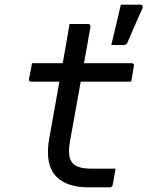

<svg xmlns="http://www.w3.org/2000/svg" viewBox="-20 -803 640 823"><path d="M117 -532H545Q550 -532 552.5 -529Q555 -526 554 -521Q552 -509 550 -498Q548 -487 546.5 -476Q545 -465 542 -453H113Q112 -453 109.5 -453.5Q107 -454 106 -455.5Q105 -457 104.5 -459Q104 -461 104 -464Q107 -476 109 -487Q111 -498 113 -509Q115 -520 117 -532ZM475 -80Q472 -63 469.5 -45.5Q467 -28 463 -11Q462 -5 458.5 -2.5Q455 0 450 0Q447 0 436.5 0Q426 0 411.5 0Q397 0 383 0Q369 0 358 0Q315 0 280 -11Q245 -22 221.5 -46Q198 -70 189.5 -109Q181 -148 190 -204Q199 -254 208 -303.5Q217 -353 225.5 -402Q234 -451 243 -500.5Q252 -550 261 -600Q265 -625 269.5 -650Q274 -675 278 -700Q299 -700 319 -700Q339 -700 359 -700Q362 -700 364 -698.5Q366 -697 367 -694.5Q368 -692 368 -689Q357 -629 346.5 -568.5Q336 -508 325 -447Q314 -386 303 -325Q292 -264 281 -203Q274 -166 276.5 -141Q279 -116 293 -102Q305 -90 325 -85Q345 -80 374 -80Q387 -80 402.5 -80Q418 -80 433 -80Q448 -80 461 -80ZM580 -783Q589 -783 591 -778.5Q593 -774 591 -768Q576 -735 567.5 -715.5Q559 -696 550 -675.5Q541 -655 526 -620Q524 -616 520 -613Q516 -610 508 -610Q494 -610 483.5 -610Q473 -610 457 -610Q466 -647 472 -672.5Q478 -698 484 -723Q490 -748 498 -783Q520 -783 539 -783Q558 -783 580 -783Z"/></svg>

Font: Rec Mono Linear
Style: Italic
Weight: 400
Italic angle: -10°
Monospace: yes
Version: Version 1.085; ttfautohint (v1.8.4.7-5d5b)